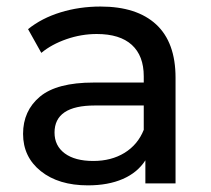

<svg xmlns="http://www.w3.org/2000/svg" viewBox="-20 -555 638 581"><path d="M49.8 -149.9Q49.8 -219.7 100.8 -262.5Q151.9 -305.2 263.2 -305.2H415V-324.2Q415 -386.2 378.9 -419.2Q342.8 -452.1 272.9 -452.1Q226.1 -452.1 181.2 -436.5Q136.2 -420.9 105 -395L64.9 -466.8Q106 -500 163.1 -517.6Q220.2 -535.2 284.2 -535.2Q394 -535.2 452.6 -481Q511.2 -426.8 511.2 -319.8V0H419.9V-69.8Q396 -32.7 351.6 -13.4Q307.1 5.9 246.1 5.9Q157.2 5.9 103.5 -37.1Q49.8 -80.1 49.8 -149.9ZM145 -153.8Q145 -113.8 176 -90.8Q207 -67.9 262.2 -67.9Q316.9 -67.9 356.9 -92.5Q397 -117.2 415 -162.1V-235.8H267.1Q145 -235.8 145 -153.8Z"/></svg>

Font: Montserrat Medium
Style: Regular
Weight: 500
Designer: Julieta Ulanovsky
Foundry: Julieta Ulanovsky
Version: Version 7.200